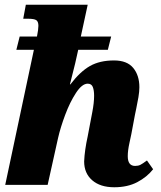

<svg xmlns="http://www.w3.org/2000/svg" viewBox="-20 -780 678 810"><path d="M335 -99Q337 -146 350 -205L361 -263Q362 -268 369.5 -307.5Q377 -347 377 -376Q377 -399 371.5 -413Q366 -427 350 -427Q326 -427 300.5 -388Q275 -349 255 -295.5Q235 -242 225 -198L181 0H2L123 -570H49L63 -626H136Q142 -656 142 -671Q142 -689 133 -695Q124 -701 97 -701H78L89 -760H350L321 -626H449L435 -570H310L297 -512Q282 -450 275 -424H277Q318 -478 359.5 -501.5Q401 -525 461 -525Q516 -525 542 -493.5Q568 -462 568 -412Q568 -394 564 -370Q560 -346 555 -323L549 -294L534 -214Q533 -208 526 -176.5Q519 -145 519 -121Q519 -80 550 -80Q563 -80 572 -84.5Q581 -89 600 -103L626 -66Q600 -33 559 -11.5Q518 10 462 10Q403 10 369 -19.5Q335 -49 335 -99Z"/></svg>

Font: Noto Serif NarrowBlack
Style: Italic
Weight: 900
Width: 4
Italic angle: -12°
Designer: Monotype Design Team
Foundry: Monotype Imaging Inc.
Version: Version 1.001